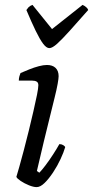

<svg xmlns="http://www.w3.org/2000/svg" viewBox="-20 -766 381 786"><path d="M130 0Q117 0 98.5 -7.5Q80 -15 65 -25Q50 -35 47 -42Q51 -54 59 -83Q67 -112 77.5 -151Q88 -190 98 -231.5Q108 -273 117 -311.5Q126 -350 131.5 -378Q137 -406 137 -417Q137 -428 130 -432Q123 -436 111 -436H57Q57 -445 59.5 -454Q62 -463 64 -467Q80 -474 100 -482Q120 -490 139 -495Q158 -500 172 -500Q195 -500 207.5 -488Q220 -476 220 -454Q220 -445 216 -422.5Q212 -400 203.5 -366Q195 -332 184 -287Q173 -242 159.5 -187Q146 -132 131 -66L141 -59Q151 -69 166.5 -89.5Q182 -110 197.5 -134Q213 -158 223 -176Q232 -176 238.5 -172Q245 -168 247 -164Q241 -143 228 -115Q215 -87 197.5 -60.5Q180 -34 162.5 -17Q145 0 130 0ZM182 -569Q170 -569 156.5 -587Q143 -605 126 -640Q109 -675 88 -725Q92 -731 97 -736.5Q102 -742 113 -746L193 -647L318 -746Q327 -742 333.5 -736Q340 -730 341 -725Q297 -675 265.5 -640Q234 -605 214 -587Q194 -569 182 -569Z"/></svg>

Font: Texturina Medium 12pt Light
Style: Italic
Weight: 300
Italic angle: -11°
Version: Version 1.002